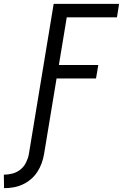

<svg xmlns="http://www.w3.org/2000/svg" viewBox="-118 -755 639 998"><path d="M-97 223 -98 153Q-76 153 -53 147Q-30 141 -11.5 126Q7 111 17.5 89.5Q28 68 32 46L161 -735H501L490 -665H229L188 -417H393L381 -347H176L111 46Q107 70 98.5 93.5Q90 117 76 138.5Q62 160 42 177Q22 194 -1.5 204.5Q-25 215 -49 219Q-73 223 -97 223Z"/></svg>

Font: Iosevka Oblique
Style: Regular
Weight: 400
Italic angle: -9°
Monospace: yes
Designer: Belleve Invis
Foundry: Belleve Invis
Version: Version 32.5.0; ttfautohint (v1.8.4)